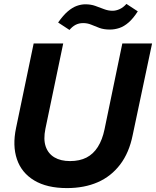

<svg xmlns="http://www.w3.org/2000/svg" viewBox="-20 -951 797 981"><path d="M322 10Q220 10 155 -29Q90 -68 66.5 -137.5Q43 -207 62 -297L152 -729H303L212 -293Q201 -239 213.5 -202.5Q226 -166 258 -147Q290 -128 338 -128Q387 -128 422 -146Q457 -164 480 -200.5Q503 -237 514 -290L605 -729H757L658 -261Q640 -171 594 -110.5Q548 -50 479.5 -20Q411 10 322 10ZM542 -800Q510 -800 487.5 -808.5Q465 -817 446 -825Q427 -833 405 -833Q383 -833 366 -824Q349 -815 335 -798L277 -836Q303 -873 326.5 -893Q350 -913 372.5 -921Q395 -929 416 -929Q444 -929 466.5 -921Q489 -913 511 -904.5Q533 -896 555 -896Q573 -896 591.5 -904.5Q610 -913 626 -931L684 -893Q661 -857 637.5 -836.5Q614 -816 590 -808Q566 -800 542 -800Z"/></svg>

Font: Mona Sans ExtraLight
Style: Bold Italic
Weight: 700
Italic angle: -11.6951°
Version: Version 2.000